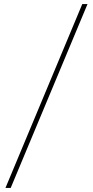

<svg xmlns="http://www.w3.org/2000/svg" viewBox="-20 -822 459 952"><path d="M7 110 388 -802H414L33 110Z"/></svg>

Font: Literata 72pt SemiBold
Style: Italic
Weight: 600
Italic angle: -2°
Designer: Latin by Veronika Burian and Jose Scaglione. Greek by Irene Vlachou. Cyrillic by Vera Evstafieva
Foundry: TypeTogether
Version: Version 3.002